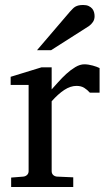

<svg xmlns="http://www.w3.org/2000/svg" viewBox="-20 -753 431 773"><path d="M341.8 -379.9Q332 -391.1 319.3 -399.2Q306.6 -407.2 288.1 -407.2Q263.7 -407.2 238.8 -390.9Q213.9 -374.5 188 -345.2V-64Q188 -54.7 193.8 -48.8Q199.7 -43 209 -42L274.9 -39.1V0H24.9V-38.1L74.2 -42Q83 -43 89.1 -48.8Q95.2 -54.7 95.2 -64V-411.1H22.9V-443.8L147 -481.9H188V-393.1Q198.7 -404.8 214.1 -422.1Q229.5 -439.5 247.1 -455.6Q264.6 -471.7 283.4 -482.9Q302.2 -494.1 319.8 -494.1Q327.6 -494.1 336.4 -492.7Q345.2 -491.2 353.5 -489Q361.8 -486.8 368.9 -484.1Q376 -481.4 380.9 -479V-379.9ZM360.8 -688Q360.8 -674.3 354.2 -664.6Q347.7 -654.8 337.9 -647.9L185.5 -550.8H128.9L261.7 -706.1Q267.6 -712.4 272.5 -717.5Q277.3 -722.7 283.2 -726.1Q289.1 -729.5 296.6 -731.2Q304.2 -732.9 314.9 -732.9Q328.1 -732.9 336.9 -728.8Q345.7 -724.6 351.1 -718.3Q356.4 -711.9 358.6 -703.9Q360.8 -695.8 360.8 -688Z"/></svg>

Font: Charis SIL Viet
Style: Regular
Weight: 400
Foundry: SIL International
Version: Version 5.000